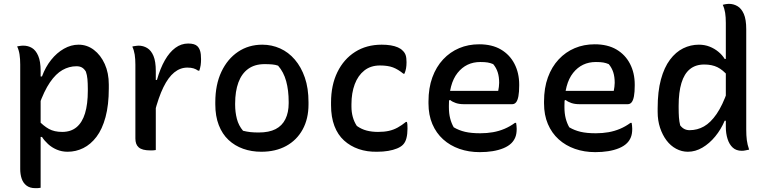

<svg xmlns="http://www.w3.org/2000/svg" viewBox="-20 -777 3980 997"><path d="M69 -536Q75 -537 80 -538Q85 -539 90.5 -539.5Q96 -540 101 -540Q126 -540 146 -528Q166 -516 178.5 -487Q191 -458 191 -409Q191 -330 191 -254.5Q191 -179 191 -104Q191 -29 191 46Q191 121 191 198Q185 199 180.5 199.5Q176 200 172.5 200Q169 200 163 200Q135 200 117.5 186.5Q100 173 92.5 150.5Q85 128 85 101Q85 26 85 -41Q85 -108 85 -172.5Q85 -237 85 -303Q85 -369 85 -442Q85 -471 81.5 -494Q78 -517 69 -536ZM388 -545Q432 -545 467.5 -518Q503 -491 524 -444.5Q545 -398 545 -338V-318Q545 -232 528 -169Q511 -106 481 -66.5Q451 -27 412.5 -8Q374 11 331 11Q301 11 275 0Q249 -11 229.5 -29Q210 -47 198 -66H178V-153Q206 -123 234 -107.5Q262 -92 303 -92Q348 -92 377.5 -116.5Q407 -141 421.5 -188.5Q436 -236 436 -306V-316Q436 -345 434 -366.5Q432 -388 426 -405Q417 -420 405.5 -426.5Q394 -433 377 -433Q339 -433 304.5 -413.5Q270 -394 239.5 -349.5Q209 -305 182 -229V-380H198Q216 -429 245.5 -466Q275 -503 312 -524Q349 -545 388 -545Z M782 -362H795Q812 -422 836 -464Q860 -506 890.5 -528.5Q921 -551 957 -551Q974 -551 986 -547.5Q998 -544 1005 -537Q1015 -527 1019.5 -511.5Q1024 -496 1024 -469Q1024 -461 1023.5 -453.5Q1023 -446 1022 -438.5Q1021 -431 1019 -424Q1017 -417 1015 -410H1009Q998 -418 985 -422Q972 -426 953 -426Q916 -426 885 -401Q854 -376 828.5 -324Q803 -272 782 -190ZM789 2Q783 3 778.5 3.5Q774 4 769.5 4Q765 4 760 4Q739 4 724 0Q709 -4 700 -12Q691 -20 687 -31.5Q683 -43 683 -58Q683 -99 683 -138.5Q683 -178 683 -216.5Q683 -255 683 -292.5Q683 -330 683 -367Q683 -404 683 -441Q683 -471 679.5 -493.5Q676 -516 667 -535Q672 -537 677.5 -537.5Q683 -538 688.5 -539Q694 -540 699 -540Q724 -540 744.5 -527.5Q765 -515 777 -486.5Q789 -458 789 -408Q789 -367 789 -324.5Q789 -282 789 -240Q789 -198 789 -156.5Q789 -115 789 -75.5Q789 -36 789 2Z M1342 -545Q1391 -545 1434.5 -525.5Q1478 -506 1511 -467.5Q1544 -429 1563 -374Q1582 -319 1582 -246V-235Q1582 -160 1551.5 -104.5Q1521 -49 1466 -19Q1411 11 1337 11Q1286 11 1242.5 -4.5Q1199 -20 1166.5 -50.5Q1134 -81 1116 -127.5Q1098 -174 1098 -235V-246Q1098 -337 1129.5 -404Q1161 -471 1216 -508Q1271 -545 1342 -545ZM1354 -444Q1303 -444 1269 -419.5Q1235 -395 1218 -349Q1201 -303 1201 -239V-233Q1201 -195 1210 -160Q1219 -125 1242 -98Q1262 -93 1280.5 -91Q1299 -89 1323 -89Q1377 -89 1411 -106.5Q1445 -124 1462 -158.5Q1479 -193 1479 -241V-248Q1479 -308 1466 -355.5Q1453 -403 1424 -436Q1410 -441 1393 -442.5Q1376 -444 1354 -444Z M1962 -545Q1988 -545 2009 -541.5Q2030 -538 2046 -531Q2062 -524 2071 -514Q2082 -504 2086.5 -490.5Q2091 -477 2091 -454Q2091 -436 2088.5 -422Q2086 -408 2080 -394H2075Q2047 -417 2020.5 -427Q1994 -437 1953 -437Q1905 -437 1872 -411Q1839 -385 1822 -339.5Q1805 -294 1805 -236V-223Q1805 -195 1812 -169.5Q1819 -144 1833 -123Q1857 -106 1884 -99Q1911 -92 1943 -92Q1975 -92 1999.5 -97.5Q2024 -103 2045.5 -115Q2067 -127 2088 -144H2093Q2095 -137 2095.5 -129Q2096 -121 2096 -109Q2096 -81 2090.5 -59.5Q2085 -38 2072 -25Q2061 -14 2041.5 -6Q2022 2 1996 6.5Q1970 11 1938 11Q1886 12 1842.5 -3Q1799 -18 1766.5 -47.5Q1734 -77 1716.5 -123Q1699 -169 1699 -231V-245Q1699 -335 1732 -402.5Q1765 -470 1824 -507.5Q1883 -545 1962 -545Z M2468 -547Q2535 -547 2581 -520Q2627 -493 2651.5 -445.5Q2676 -398 2676 -338V-333Q2676 -299 2672 -277.5Q2668 -256 2660 -246Q2652 -236 2640 -236H2388Q2365 -236 2347 -242Q2329 -248 2317 -258L2299 -248L2300 -305H2567Q2569 -315 2570.5 -326Q2572 -337 2572 -347Q2572 -378 2564.5 -401.5Q2557 -425 2541 -444Q2527 -450 2512.5 -452.5Q2498 -455 2474 -455Q2401 -455 2356 -398.5Q2311 -342 2311 -229V-220Q2311 -188 2317.5 -162.5Q2324 -137 2336 -116Q2363 -100 2395 -92.5Q2427 -85 2474 -85Q2509 -85 2540 -90.5Q2571 -96 2599.5 -108Q2628 -120 2654 -139H2660Q2661 -132 2662 -124.5Q2663 -117 2663 -108Q2663 -82 2656 -64.5Q2649 -47 2636 -34Q2620 -18 2594.5 -7.5Q2569 3 2538 8Q2507 13 2471 13Q2414 13 2365.5 -4Q2317 -21 2281 -53.5Q2245 -86 2225 -133Q2205 -180 2205 -240V-250Q2205 -320 2225 -375Q2245 -430 2281 -468.5Q2317 -507 2364.5 -527Q2412 -547 2468 -547Z M3068 -547Q3135 -547 3181 -520Q3227 -493 3251.5 -445.5Q3276 -398 3276 -338V-333Q3276 -299 3272 -277.5Q3268 -256 3260 -246Q3252 -236 3240 -236H2988Q2965 -236 2947 -242Q2929 -248 2917 -258L2899 -248L2900 -305H3167Q3169 -315 3170.5 -326Q3172 -337 3172 -347Q3172 -378 3164.5 -401.5Q3157 -425 3141 -444Q3127 -450 3112.5 -452.5Q3098 -455 3074 -455Q3001 -455 2956 -398.5Q2911 -342 2911 -229V-220Q2911 -188 2917.5 -162.5Q2924 -137 2936 -116Q2963 -100 2995 -92.5Q3027 -85 3074 -85Q3109 -85 3140 -90.5Q3171 -96 3199.5 -108Q3228 -120 3254 -139H3260Q3261 -132 3262 -124.5Q3263 -117 3263 -108Q3263 -82 3256 -64.5Q3249 -47 3236 -34Q3220 -18 3194.5 -7.5Q3169 3 3138 8Q3107 13 3071 13Q3014 13 2965.5 -4Q2917 -21 2881 -53.5Q2845 -86 2825 -133Q2805 -180 2805 -240V-250Q2805 -320 2825 -375Q2845 -430 2881 -468.5Q2917 -507 2964.5 -527Q3012 -547 3068 -547Z M3609 -545Q3639 -545 3664.5 -535Q3690 -525 3710.5 -508Q3731 -491 3743 -471H3762V-381Q3734 -414 3705.5 -428Q3677 -442 3637 -442Q3592 -442 3562.5 -418Q3533 -394 3518.5 -346Q3504 -298 3504 -228V-218Q3504 -190 3505.5 -168Q3507 -146 3512 -126Q3522 -113 3534 -107Q3546 -101 3561 -101Q3601 -101 3635.5 -120.5Q3670 -140 3701 -185Q3732 -230 3758 -305V-150H3743Q3724 -105 3694 -68.5Q3664 -32 3627.5 -10.5Q3591 11 3552 11Q3520 11 3491 -4.5Q3462 -20 3441 -48Q3420 -76 3407.5 -113.5Q3395 -151 3395 -196V-215Q3395 -302 3412 -364.5Q3429 -427 3459 -467Q3489 -507 3527.5 -526Q3566 -545 3609 -545ZM3765 -757Q3789 -757 3809.5 -745Q3830 -733 3842.5 -704.5Q3855 -676 3855 -625Q3855 -559 3855 -493.5Q3855 -428 3855 -363.5Q3855 -299 3855 -234.5Q3855 -170 3855 -105Q3855 -73 3858 -49.5Q3861 -26 3870 0Q3865 1 3860 2Q3855 3 3850.5 4Q3846 5 3841.5 5.5Q3837 6 3832 6Q3803 6 3785 -10.5Q3767 -27 3758 -55.5Q3749 -84 3749 -117Q3749 -192 3749 -259Q3749 -326 3749 -390.5Q3749 -455 3749 -520.5Q3749 -586 3749 -658Q3749 -688 3745.5 -710.5Q3742 -733 3733 -752Q3737 -753 3741 -754Q3745 -755 3749 -755.5Q3753 -756 3757 -756.5Q3761 -757 3765 -757Z"/></svg>

Font: Recursive Casual Medium
Style: Regular
Weight: 500
Version: Version 1.047